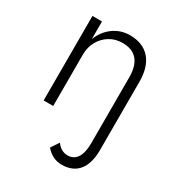

<svg xmlns="http://www.w3.org/2000/svg" viewBox="-166 -577 837 905"><g transform="rotate(30 252.5 -125.0)"><path d="M303 220Q363 220 394.5 181.5Q426 143 426 69V-302Q426 -383 387.5 -426.5Q349 -470 278 -470Q229 -470 189.5 -441.5Q150 -413 131 -364V-460H79V0H131V-280Q131 -320 149 -352Q167 -384 197.5 -402.5Q228 -421 266 -421Q320 -421 347 -389.5Q374 -358 374 -296V63Q374 114 356.5 141Q339 168 306 168Q269 168 245 134L216 177Q232 197 254.5 208.5Q277 220 303 220Z"/></g></svg>

Font: Jost Light
Style: Regular
Weight: 300
Version: Version 3.710